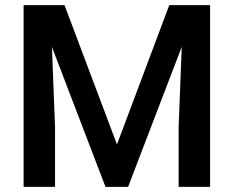

<svg xmlns="http://www.w3.org/2000/svg" viewBox="-20 -731 915 751"><path d="M232.4 -710.9 437.5 -166 642.1 -710.9H801.8V0H678.7V-234.4L690.9 -547.9L481 0H392.6L183.1 -547.4L195.3 -234.4V0H72.3V-710.9Z"/></svg>

Font: Roboto Medium
Style: Regular
Weight: 500
Designer: Google
Version: Version 2.134; 2016; ttfautohint (v1.6)